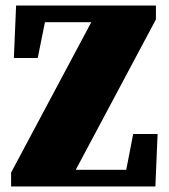

<svg xmlns="http://www.w3.org/2000/svg" viewBox="-20 -672 608 692"><path d="M460 -189H548L540 0H20V-50L309 -592H142L116 -463H30L38 -652H542V-602L253 -60H435Z"/></svg>

Font: TypoPRO Source Serif Pro
Style: Regular
Weight: 900
Designer: Frank Grießhammer
Foundry: Adobe Systems Incorporated
Version: Version 1.017;PS 1.0;hotconv 1.0.79;makeotf.lib2.5.61930